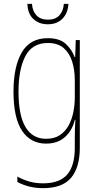

<svg xmlns="http://www.w3.org/2000/svg" viewBox="-20 -735 510 996"><path d="M228 -537Q289 -537 321 -507.5Q353 -478 367 -439H370L373 -527H394V32Q394 133 349 187Q304 241 204 241Q164 241 131 232.5Q98 224 70 209V181Q99 197 131.5 206.5Q164 216 204 216Q289 216 328.5 170.5Q368 125 368 32V-14Q368 -39 368.5 -61Q369 -83 371 -113H368Q355 -58 317 -24Q279 10 219 10Q139 10 94.5 -56.5Q50 -123 50 -260Q50 -389 93 -463Q136 -537 228 -537ZM228 -512Q147 -512 111.5 -443.5Q76 -375 76 -260Q76 -136 112.5 -75.5Q149 -15 219 -15Q262 -15 290.5 -34Q319 -53 336 -84.5Q353 -116 360.5 -153.5Q368 -191 368 -229V-319Q368 -371 354.5 -415Q341 -459 310.5 -485.5Q280 -512 228 -512ZM335 -715Q332 -666 303.5 -637.5Q275 -609 228 -609Q183 -609 153.5 -636Q124 -663 122 -715H146Q148 -678 169 -655.5Q190 -633 229 -633Q268 -633 288.5 -656Q309 -679 311 -715Z"/></svg>

Font: Noto Sans Devanagari UI Condensed Thin
Style: Regular
Weight: 100
Width: 3
Designer: Jelle Bosma - Monotype Design Team
Foundry: Monotype Imaging Inc.
Version: Version 2.004; ttfautohint (v1.8.4.7-5d5b)